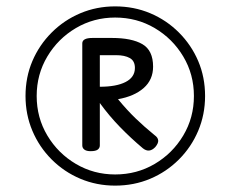

<svg xmlns="http://www.w3.org/2000/svg" viewBox="-20 -1268 723 602"><path d="M341 -686Q283 -686 232 -707.5Q181 -729 142 -768Q103 -807 81.5 -858Q60 -909 60 -967Q60 -1026 81.5 -1076.5Q103 -1127 142 -1166Q181 -1205 232 -1226.5Q283 -1248 341 -1248Q400 -1248 451 -1226.5Q502 -1205 541 -1166Q580 -1127 601.5 -1076.5Q623 -1026 623 -967Q623 -909 601.5 -858Q580 -807 541 -768Q502 -729 451 -707.5Q400 -686 341 -686ZM341 -721Q409 -721 465 -754Q521 -787 554.5 -843Q588 -899 588 -967Q588 -1035 554.5 -1091Q521 -1147 465 -1180Q409 -1213 341 -1213Q274 -1213 218 -1180Q162 -1147 128.5 -1091Q95 -1035 95 -967Q95 -899 128.5 -843Q162 -787 218 -754Q274 -721 341 -721ZM264 -794Q251 -794 244.5 -799Q238 -804 238 -812V-1132Q238 -1149 270 -1149H331Q393 -1149 426.5 -1129.5Q460 -1110 460 -1059Q460 -1018 430.5 -992Q401 -966 350 -957Q378 -923 405.5 -896.5Q433 -870 465 -844Q475 -837 476 -828Q477 -819 467 -807Q448 -787 428 -803Q390 -835 356 -870Q322 -905 293 -945V-812Q293 -804 286.5 -799Q280 -794 264 -794ZM293 -996Q345 -996 374 -1011Q403 -1026 403 -1055Q403 -1077 387 -1086Q371 -1095 344 -1095H293Z"/></svg>

Font: Playwrite CL Light
Style: Regular
Weight: 300
Designer: Veronika Burian, José Scaglione
Foundry: TypeTogether
Version: Version 1.002